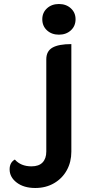

<svg xmlns="http://www.w3.org/2000/svg" viewBox="-20 -729 456 958"><path d="M191 -633Q191 -666 214.5 -687.5Q238 -709 274 -709Q310 -709 333.5 -687.5Q357 -666 357 -633Q357 -599 333.5 -577.5Q310 -556 274 -556Q238 -556 214.5 -577.5Q191 -599 191 -633ZM28 116Q28 82 54 67Q84 101 137 101Q174 101 192.5 81.5Q211 62 211 27V-433Q211 -474 242 -491.5Q273 -509 336 -509V28Q336 79 313.5 120Q291 161 250 185Q209 209 156 209Q99 209 63.5 182Q28 155 28 116Z"/></svg>

Font: K2D
Style: Bold
Weight: 700
Designer: Katatrad Aksorn Co.,Ltd.
Foundry: Cadson Demak Co.,Ltd.
Version: Version 1.000; ttfautohint (v1.6)